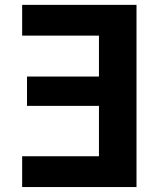

<svg xmlns="http://www.w3.org/2000/svg" viewBox="-20 -752 643 774"><path d="M378.9 -608.4H69.3V-732.4H530.3V2H69.3V-122.1H378.9V-325.2H88.9V-443.4H378.9Z"/></svg>

Font: Gen Shin Gothic Bold
Style: Bold
Weight: 700
Designer: [Source Han Sans]
Ryoko NISHIZUKA  (kana & ideographs); Paul D. Hunt (Latin, Greek & Cyrillic); Wenlong ZHANG  (bopomofo
Version: Version 1.002.20150607